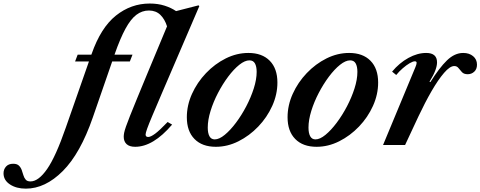

<svg xmlns="http://www.w3.org/2000/svg" viewBox="-344 -842 2790 1115"><path d="M441 10.5Q408 10.5 391.2 -5Q374.5 -20.5 374.5 -48Q374.5 -58 377 -71Q379.5 -84 387.5 -107Q395.5 -130 411 -169.2Q426.5 -208.5 451.8 -269.8Q477 -331 514.5 -421.5L626 -689Q613 -730.5 587.5 -755.5Q562 -780.5 521.5 -781Q481 -781 448 -756Q415 -731 384.8 -675.5Q354.5 -620 322 -527.5L321 -524.5H425.5L410 -485H307.5L195 -160Q122.5 49.5 20.5 151.5Q-81.5 253.5 -194 253.5Q-249 253.5 -286.2 229Q-323.5 204.5 -323.5 164.5Q-323.5 141.5 -309 125.2Q-294.5 109 -267.5 109Q-245.5 109 -234.5 119.5Q-223.5 130 -218 145.2Q-212.5 160.5 -208 176Q-203.5 191.5 -194.2 201.8Q-185 212 -166 211.5Q-120 211 -70 139Q-20 67 38.5 -102L172.5 -485H92L107 -524.5H186.5L188 -528.5Q241.5 -681.5 329.2 -751.5Q417 -821.5 525.5 -821.5Q573 -821.5 611.5 -809.2Q650 -797 678.5 -777.5L809 -811L813.5 -806.5L598.5 -306Q562 -221 540.8 -170.5Q519.5 -120 510.5 -94.8Q501.5 -69.5 501.5 -61Q501.5 -46.5 516.5 -46.5Q531 -46.5 556.8 -65.5Q582.5 -84.5 629.5 -133.5L655.5 -118.5Q545.5 10.5 441 10.5Z M909.5 10.5Q830 10.5 785.5 -34.8Q741 -80 741 -161Q741 -230.5 771 -297Q801 -363.5 852.2 -417.2Q903.5 -471 967.2 -502.8Q1031 -534.5 1098.5 -534.5Q1178 -534.5 1222.5 -489.2Q1267 -444 1267 -362.5Q1267 -293.5 1237 -227Q1207 -160.5 1155.8 -107Q1104.5 -53.5 1040.8 -21.5Q977 10.5 909.5 10.5ZM903 -32.5Q929 -32.5 961.2 -59Q993.5 -85.5 1026 -128.8Q1058.5 -172 1085.8 -224Q1113 -276 1129.8 -328.5Q1146.5 -381 1146.5 -424.5Q1146.5 -456 1136.5 -473.8Q1126.5 -491.5 1104.5 -491.5Q1078 -491.5 1045.8 -465.8Q1013.5 -440 981.2 -397Q949 -354 922 -302.2Q895 -250.5 878.8 -198Q862.5 -145.5 862.5 -101Q862.5 -68.5 872.5 -50.5Q882.5 -32.5 903 -32.5Z M1494.5 10.5Q1415 10.5 1370.5 -34.8Q1326 -80 1326 -161Q1326 -230.5 1356 -297Q1386 -363.5 1437.2 -417.2Q1488.5 -471 1552.2 -502.8Q1616 -534.5 1683.5 -534.5Q1763 -534.5 1807.5 -489.2Q1852 -444 1852 -362.5Q1852 -293.5 1822 -227Q1792 -160.5 1740.8 -107Q1689.5 -53.5 1625.8 -21.5Q1562 10.5 1494.5 10.5ZM1488 -32.5Q1514 -32.5 1546.2 -59Q1578.5 -85.5 1611 -128.8Q1643.5 -172 1670.8 -224Q1698 -276 1714.8 -328.5Q1731.5 -381 1731.5 -424.5Q1731.5 -456 1721.5 -473.8Q1711.5 -491.5 1689.5 -491.5Q1663 -491.5 1630.8 -465.8Q1598.5 -440 1566.2 -397Q1534 -354 1507 -302.2Q1480 -250.5 1463.8 -198Q1447.5 -145.5 1447.5 -101Q1447.5 -68.5 1457.5 -50.5Q1467.5 -32.5 1488 -32.5Z M1880.5 0 2068 -451Q2071.5 -459.5 2073.5 -466Q2075.5 -472.5 2075.5 -477Q2075.5 -486 2065 -486Q2054 -486 2034.8 -474.8Q2015.5 -463.5 1994.5 -445.2Q1973.5 -427 1957 -406.5L1933 -426Q1975 -476.5 2027.5 -505.5Q2080 -534.5 2131 -534.5Q2194 -534.5 2194 -480Q2194 -460 2184.2 -433.5Q2174.5 -407 2150 -367L2155.5 -365.5Q2207 -448 2251.5 -491.2Q2296 -534.5 2346 -534.5Q2381 -534.5 2403.5 -515.8Q2426 -497 2426 -466.5Q2426 -440.5 2410.2 -425.8Q2394.5 -411 2372 -411Q2350 -411 2338.8 -423Q2327.5 -435 2318.5 -446.8Q2309.5 -458.5 2294 -458.5Q2269 -458.5 2234.8 -418.8Q2200.5 -379 2162.2 -312.8Q2124 -246.5 2086.5 -167L2008.5 0Z"/></svg>

Font: Libre Caslon Text SemiBold Italic
Style: Regular
Weight: 600
Italic angle: -22.583°
Designer: Pablo Impallari, Rodrigo Fuenzalida, Katja Schimmel
Foundry: Pablo Impallari, Rodrigo Fuenzalida
Version: Version 2.000